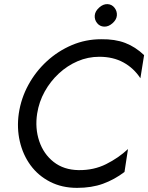

<svg xmlns="http://www.w3.org/2000/svg" viewBox="-20 -900 718 930"><path d="M439 -826Q441 -846 460.5 -863.5Q480 -881 501 -880Q522 -879 535 -862Q548 -845 546 -824Q544 -804 524.5 -787Q505 -770 484 -771Q463 -772 450 -788.5Q437 -805 439 -826ZM160 -350Q149 -279 170 -216.5Q191 -154 240 -115.5Q289 -77 361 -76Q434 -75 494 -105Q554 -135 600 -178L583 -67Q534 -30 479 -10Q424 10 353 10Q280 10 222.5 -19.5Q165 -49 128 -99.5Q91 -150 76 -215Q61 -280 71 -350Q82 -424 117.5 -489Q153 -554 207 -603.5Q261 -653 328 -681.5Q395 -710 470 -710Q537 -711 586.5 -692Q636 -673 678 -633L660 -521Q628 -570 578 -597.5Q528 -625 461 -625Q406 -625 356 -603.5Q306 -582 265 -544Q224 -506 196.5 -456.5Q169 -407 160 -350Z"/></svg>

Font: Von Book
Style: Italic
Weight: 400
Version: Version 4.000; ttfautohint (v1.8.4.7-5d5b)